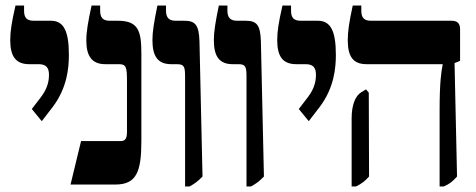

<svg xmlns="http://www.w3.org/2000/svg" viewBox="-20 -667 1720 694"><path d="M131 -229 171 -281C223 -350 229 -422 229 -469C229 -557 209 -592 164 -592H102C78 -592 67 -602 67 -628V-647H36C22 -586 17 -553 17 -522C17 -463 37 -435 86 -435H120C147 -435 157 -422 157 -397C157 -378 154 -350 128 -316L95 -273Z M235 0H397C474 0 491 -47 491 -158V-472C491 -554 481 -592 406 -592H377C352 -592 342 -603 342 -629V-647H311C298 -587 292 -552 292 -521C292 -464 312 -435 361 -435H411C436 -435 439 -423 439 -374V-191C439 -166 433 -157 415 -157H273Z M649 7H665C680 -1 694 -10 712 -29L701 -518C699 -577 686 -592 646 -592H615C591 -592 580 -603 580 -629V-647H549C536 -584 531 -551 531 -522C531 -464 550 -435 599 -435H620C647 -435 649 -424 649 -388Z M871 7H887C902 -1 916 -10 934 -29L923 -518C921 -577 908 -592 868 -592H837C813 -592 802 -603 802 -629V-647H771C758 -584 753 -551 753 -522C753 -464 772 -435 821 -435H842C869 -435 871 -424 871 -388Z M1096 -229 1136 -281C1188 -350 1194 -422 1194 -469C1194 -557 1174 -592 1129 -592H1067C1043 -592 1032 -602 1032 -628V-647H1001C987 -586 982 -553 982 -522C982 -463 1002 -435 1051 -435H1085C1112 -435 1122 -422 1122 -397C1122 -378 1119 -350 1093 -316L1060 -273Z M1569 7H1584C1605 -2 1616 -11 1632 -29L1623 -439L1643 -447V-561C1643 -583 1633 -592 1612 -592H1321C1297 -592 1286 -602 1286 -628V-647H1255C1242 -587 1237 -553 1237 -522C1237 -463 1256 -435 1305 -435H1580V-433C1575 -408 1569 -368 1569 -271ZM1251 7H1267C1287 -3 1299 -12 1314 -29L1313 -332L1303 -344L1285 -333C1266 -321 1251 -291 1251 -239Z"/></svg>

Font: Noto Serif Hebrew ExtraCondensed ExtraBold
Style: Regular
Weight: 800
Width: 2
Designer: Monotype Design Team
Foundry: Monotype Imaging Inc.
Version: Version 2.004